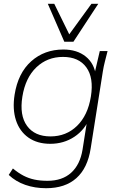

<svg xmlns="http://www.w3.org/2000/svg" viewBox="-20 -769 627 1012"><path d="M223 223Q164 223 113.5 205.5Q63 188 26 153L48 119Q77 143 104 157Q131 171 161.5 177.5Q192 184 230 184Q308 184 355 141.5Q402 99 415 20L442 -151H454Q428 -85 372 -48Q316 -11 245 -11Q176 -11 129.5 -44Q83 -77 64 -135.5Q45 -194 57 -270Q75 -384 144.5 -446Q214 -508 314 -508Q386 -508 432 -471Q478 -434 486 -367L478 -380L506 -500H547Q540 -472 533 -445Q526 -418 522 -392L458 13Q442 117 382.5 170Q323 223 223 223ZM246 -50Q329 -50 386 -105.5Q443 -161 459 -260Q475 -359 435 -414Q395 -469 312 -469Q229 -469 171.5 -414Q114 -359 98 -260Q82 -161 122.5 -105.5Q163 -50 246 -50ZM319 -549 232 -749H266L345 -588L462 -749H498L367 -549Z"/></svg>

Font: Mulish ExtraLight
Style: Italic
Weight: 200
Italic angle: -9°
Designer: Vernon Adams
Foundry: Vernon Adams
Version: Version 3.603